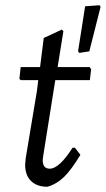

<svg xmlns="http://www.w3.org/2000/svg" viewBox="-20 -706 404 733"><path d="M360 -686 364 -680 321 -510 283 -504 278 -510 305 -682ZM161 7Q121 7 98.5 -15Q76 -37 76 -77L78 -101L121 -359L126 -400H59L54 -405L59 -450H133L147 -561L216 -593L222 -587L200 -450H322L328 -442L323 -400H191L145 -111L143 -95Q143 -62 170 -62Q206 -62 257 -142H266L287 -115Q252 -57 224 -30Q196 -3 161 7Z"/></svg>

Font: Alegreya Sans
Style: Italic
Weight: 400
Italic angle: -7°
Designer: Juan Pablo del Peral
Foundry: Huerta Tipografica
Version: Version 2.007